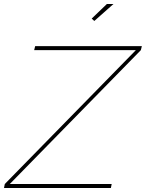

<svg xmlns="http://www.w3.org/2000/svg" viewBox="-60 -941 730 961"><path d="M-36 -20 620 -690H111L116 -710H650L645 -690L-11 -20H499L495 0H-40ZM412 -836 399 -848 475 -921H508Z"/></svg>

Font: Raleway Thin
Style: Italic
Weight: 100
Italic angle: -12°
Designer: Matt McInerney, Pablo Impallari, Rodrigo Fuenzalida
Foundry: Matt McInerney, Pablo Impallari, Rodrigo Fuenzalida
Version: Version 4.026